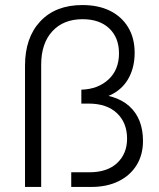

<svg xmlns="http://www.w3.org/2000/svg" viewBox="-20 -740 631 760"><path d="M341 0H262V-58H333Q405 -58 444 -95Q483 -132 483 -191Q483 -254 443 -292Q403 -330 330 -330H302V-385Q368 -387 409.5 -425.5Q451 -464 451 -529Q451 -591 412.5 -627.5Q374 -664 307 -664Q231 -664 187 -616Q143 -568 143 -484V0H79V-480Q79 -591 139.5 -655.5Q200 -720 306 -720Q370 -720 416 -697Q462 -674 487.5 -631.5Q513 -589 513 -531Q513 -477 491.5 -435Q470 -393 428.5 -369.5Q387 -346 329 -346V-369Q437 -369 491.5 -320Q546 -271 546 -182Q546 -127 520.5 -86Q495 -45 449 -22.5Q403 0 341 0Z"/></svg>

Font: SUSE Thin Light
Style: Regular
Weight: 300
Version: Version 1.000